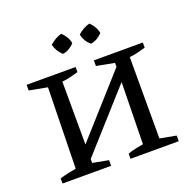

<svg xmlns="http://www.w3.org/2000/svg" viewBox="-124 -831 966 958"><g transform="rotate(-20 358.5 -352.0)"><path d="M299 -704Q312 -691 322 -675Q332 -659 334 -641Q322 -628 306 -618.5Q290 -609 272 -607Q244 -633 235 -669Q249 -681 265 -690.5Q281 -700 299 -704ZM448 -704Q462 -690 471 -674.5Q480 -659 483 -641Q471 -628 454.5 -618.5Q438 -609 421 -607Q392 -631 384 -669Q397 -681 413.5 -690.5Q430 -700 448 -704ZM49 0V-27Q71 -34 92.5 -38.5Q114 -43 136 -47L145 -476L49 -494V-524H309V-497Q289 -491 266.5 -485.5Q244 -480 222 -478L223 -144L501 -455V-476L406 -494V-524H666V-497Q646 -491 624 -485.5Q602 -480 580 -478V-46L666 -30V0H410V-27Q431 -35 451.5 -39Q472 -43 493 -47L499 -375L223 -67V-46L307 -30V0Z"/></g></svg>

Font: Piazzolla SC
Style: Regular
Weight: 400
Designer: Juan Pablo del Peral
Foundry: Huerta Tipografica
Version: Version 1.330